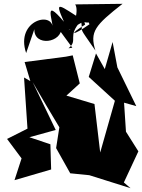

<svg xmlns="http://www.w3.org/2000/svg" viewBox="-20 -956 745 1006"><path d="M629 0 705 -163 640 -266 630 -418 694 -400 595 -603 570 -736 529 -594 483 -676 445 -553 582 -428 505 -157 475 -411 328 -455 398 -519 361 -666 325 -659 109 -631 139 -531 106 -550 124 -282 17 -228 93 -126 56 -12 248 -68 244 -200 134 -237 272 -275 151 -526C197 -446 244 -367 291 -289L274 -180L348 -48L448 -38L664 30ZM415 -842C481 -823 421 -879 449 -829C359 -765 336 -772 426 -827C400 -939 358 -814 423 -845C288 -930 262 -961 315 -842C199 -980 264 -835 256 -797C271 -905 57 -854 117 -678L160 -803C157 -710 307 -730 302 -814C209 -903 310 -774 359 -706L339 -703C393 -747 328 -764 405 -847C417 -773 384 -831 480 -691C449 -790 478 -823 622 -936L374 -933C396 -900 363 -799 339 -798Z"/></svg>

Font: Asimov Silicon
Style: Regular
Weight: 400
Designer: Google
Version: Version 2.000980; 2014